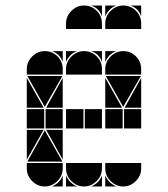

<svg xmlns="http://www.w3.org/2000/svg" viewBox="-20 -677 608 695"><path d="M284 -492Q311 -492 330 -473Q349 -454 349 -427V-407H219V-427Q219 -453 238.5 -472.5Q258 -492 284 -492ZM142 -492Q169 -492 188 -473Q207 -454 207 -427V-407H77V-427Q77 -453 96.5 -472.5Q116 -492 142 -492ZM426 -492Q453 -492 472 -473Q491 -454 491 -427V-407H361V-427Q361 -453 380.5 -472.5Q400 -492 426 -492ZM426 -2Q400 -2 380.5 -21.5Q361 -41 361 -67V-87H491V-67Q491 -41 471.5 -21.5Q452 -2 426 -2ZM142 -2Q116 -2 96.5 -21.5Q77 -41 77 -67V-87H207V-67Q207 -41 187.5 -21.5Q168 -2 142 -2ZM284 -2Q258 -2 238.5 -21.5Q219 -41 219 -67V-87H349V-67Q349 -41 329.5 -21.5Q310 -2 284 -2ZM79 -92 142 -205 206 -92ZM206 -402 142 -290 79 -402ZM490 -402 426 -290 363 -402ZM282 -212H219V-282H282ZM424 -212H361V-282H424ZM140 -212H77V-282H140ZM349 -212H287V-282H349ZM491 -212H429V-282H491ZM207 -212H145V-282H207ZM77 -287V-395L138 -287ZM361 -287V-395L422 -287ZM77 -207H138L77 -99ZM207 -287H147L207 -395ZM207 -207V-99L147 -207ZM491 -287H431L491 -395ZM219 -42Q231 -14 259 -2H219ZM361 -42Q373 -14 401 -2H361ZM361 -492H401Q387 -487 377 -477Q367 -467 361 -453ZM310 -2Q324 -8 334 -18Q344 -28 349 -42V-2ZM168 -2Q182 -8 192 -18Q202 -28 207 -42V-2ZM219 -492H259Q245 -487 235 -477Q225 -467 219 -453ZM349 -492V-453Q339 -482 310 -492ZM207 -492V-453Q197 -482 168 -492ZM284 -657Q311 -657 330 -638Q349 -619 349 -592V-572H219V-592Q219 -618 238.5 -637.5Q258 -657 284 -657ZM361 -657H401Q387 -652 377 -642Q367 -632 361 -618ZM349 -657V-618Q339 -647 310 -657ZM426 -657Q453 -657 472 -638Q491 -619 491 -592V-572H361V-592Q361 -618 380.5 -637.5Q400 -657 426 -657ZM491 -657V-618Q481 -647 452 -657Z"/></svg>

Font: CAT DyFa
Style: Regular
Weight: 400
Designer: Peter Wiegel
Foundry: Peter Wiegel
Version: Version 1.001; ttfautohint (v1.3)